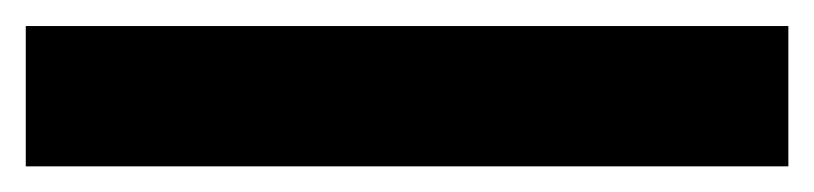

<svg xmlns="http://www.w3.org/2000/svg" viewBox="-20 75 632 149"><path d="M0 95.2H591.8V204.1H0Z"/></svg>

Font: Montserrat-Arabic ExtraBold
Style: Regular
Weight: 800
Designer: Mohamed Gaber
Foundry: Kief Type Foundry
Version: Version 5.008;PS 005.008;hotconv 1.0.88;makeotf.lib2.5.64775